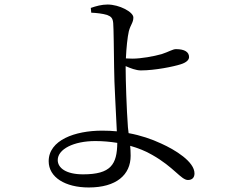

<svg xmlns="http://www.w3.org/2000/svg" viewBox="-20 -791 1040 848"><path d="M383 -735C406 -734 433 -731 453 -725C471 -718 478 -711 480 -689C482 -669 483 -558 484 -493C484 -425 493 -287 496 -211C476 -213 454 -214 431 -214C311 -214 195 -172 195 -79C195 -8 268 37 372 37C494 37 557 -19 557 -103C557 -120 556 -134 555 -147C590 -137 623 -124 652 -107C748 -53 780 4 810 4C828 4 839 -6 839 -25C839 -77 754 -129 692 -157C649 -177 602 -193 548 -203L545 -229C539 -308 535 -440 535 -486V-499C555 -490 581 -480 602 -480C665 -480 747 -497 778 -507C804 -515 815 -527 815 -539C815 -561 796 -574 757 -574C743 -574 725 -562 694 -552C659 -542 603 -532 565 -532L536 -533C538 -579 543 -627 549 -653C557 -683 569 -691 569 -714C569 -738 507 -771 455 -771C429 -771 404 -764 381 -756ZM498 -160C497 -65 470 -21 347 -21C272 -21 235 -49 235 -84C235 -132 305 -168 401 -168C435 -168 467 -165 498 -160Z"/></svg>

Font: Noto Serif CJK KR
Style: Regular
Weight: 400
Designer: Ryoko NISHIZUKA 西塚涼子 (kana & ideographs); Frank Grießhammer (Latin, Greek & Cyrillic); Wenlong ZHANG 张文龙 (bopomofo); San
Foundry: Adobe
Version: Version 2.001;hotconv 1.1.0;makeotfexe 2.6.0